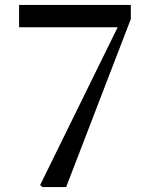

<svg xmlns="http://www.w3.org/2000/svg" viewBox="-20 -755 611 775"><path d="M151 0H247L508 -678V-735H57V-645H455L142 -8Z"/></svg>

Font: Noto Serif HK SemiBold
Style: Regular
Weight: 600
Designer: Ryoko NISHIZUKA 西塚涼子 (kana & ideographs); Frank Grießhammer (Latin, Greek & Cyrillic); Wenlong ZHANG 张文龙 (bopomofo); San
Foundry: Adobe
Version: Version 2.001;hotconv 1.1.0;makeotfexe 2.6.0